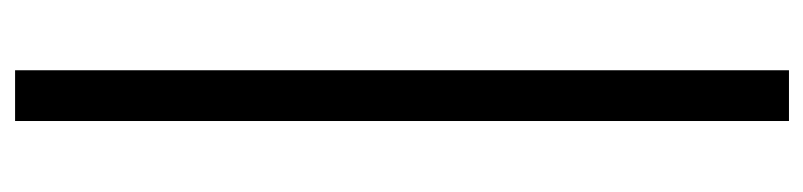

<svg xmlns="http://www.w3.org/2000/svg" viewBox="-436 -410 1092 261"><g transform="rotate(90 110.5 -280.0)"><path d="M145 246H76V-806H145Z"/></g></svg>

Font: Space Grotesk Variable
Style: Regular
Weight: 400
Designer: Florian Karsten (Space Grotesk), Colophon Foundry (Space Mono)
Foundry: Florian Karsten
Version: Version 1.106